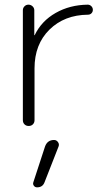

<svg xmlns="http://www.w3.org/2000/svg" viewBox="-20 -540 476 823"><path d="M78 -25V-496Q78 -506 85 -513Q92 -520 102 -520Q112 -520 119.5 -513Q127 -506 127 -496V-390Q127 -389 128 -389Q129 -389 129 -390Q158 -450 218.5 -484.5Q279 -519 356 -520Q365 -520 371.5 -513.5Q378 -507 378 -498Q378 -489 372 -483Q366 -477 357 -477Q256 -476 192 -413Q128 -350 128 -247V-25Q128 -14 121 -7Q114 0 103 0Q92 0 85 -7Q78 -14 78 -25ZM173 88Q183 60 212 60Q222 60 228.5 69Q235 78 231 88L171 241Q163 263 139 263Q130 263 125 256Q120 249 123 241Z"/></svg>

Font: Rounded Mplus 1c Light
Style: Regular
Weight: 300
Version: Version 1.059.20150529